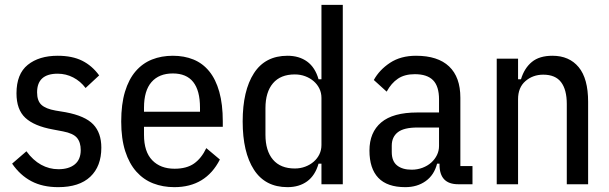

<svg xmlns="http://www.w3.org/2000/svg" viewBox="-20 -760 2514 792"><path d="M220 12Q156 12 109.5 -12.5Q63 -37 30 -85L89 -136Q116 -99 149.5 -80.5Q183 -62 221 -62Q264 -62 288.5 -82Q313 -102 313 -141Q313 -173 297.5 -191.5Q282 -210 240 -218L198 -226Q121 -240 84.5 -274Q48 -308 48 -375Q48 -455 94.5 -492.5Q141 -530 218 -530Q278 -530 319 -509.5Q360 -489 389 -449L333 -397Q312 -425 282 -440.5Q252 -456 218 -456Q133 -456 133 -379Q133 -344 151 -327.5Q169 -311 209 -304L251 -297Q331 -282 364.5 -247Q398 -212 398 -151Q398 -74 352.5 -31Q307 12 220 12Z M699 12Q652 12 612 -3.5Q572 -19 542.5 -52Q513 -85 496.5 -136.5Q480 -188 480 -259Q480 -330 495.5 -381.5Q511 -433 539.5 -466Q568 -499 607 -514.5Q646 -530 693 -530Q740 -530 778 -514.5Q816 -499 843 -466Q870 -433 884.5 -381.5Q899 -330 899 -259V-237H574V-204Q574 -134 608 -99Q642 -64 700 -64Q750 -64 780.5 -85.5Q811 -107 831 -149L887 -102Q829 12 699 12ZM693 -457Q636 -457 605 -421.5Q574 -386 574 -316V-299H805V-316Q805 -457 693 -457Z M1306 -85H1294Q1280 -36 1247 -12Q1214 12 1166 12Q1074 12 1027.5 -60Q981 -132 981 -259Q981 -386 1027.5 -458Q1074 -530 1166 -530Q1214 -530 1247 -506Q1280 -482 1294 -433H1306V-740H1394V0H1306ZM1196 -65Q1219 -65 1239 -72.5Q1259 -80 1274 -93Q1289 -106 1297.5 -123.5Q1306 -141 1306 -162V-356Q1306 -377 1297.5 -394.5Q1289 -412 1274 -425Q1259 -438 1239 -445.5Q1219 -453 1196 -453Q1137 -453 1106 -416.5Q1075 -380 1075 -314V-204Q1075 -138 1106 -101.5Q1137 -65 1196 -65Z M1870 0Q1793 0 1793 -81V-85H1783Q1771 -38 1736 -13Q1701 12 1652 12Q1577 12 1540.5 -26.5Q1504 -65 1504 -139Q1504 -214 1552.5 -255Q1601 -296 1701 -296H1791V-350Q1791 -404 1766.5 -429Q1742 -454 1691 -454Q1649 -454 1621.5 -435.5Q1594 -417 1575 -382L1522 -430Q1545 -472 1589 -501Q1633 -530 1696 -530Q1786 -530 1832.5 -486Q1879 -442 1879 -357V-75H1929V0ZM1678 -60Q1702 -60 1723 -68Q1744 -76 1759 -89.5Q1774 -103 1782.5 -120.5Q1791 -138 1791 -158V-234H1702Q1646 -234 1621 -214.5Q1596 -195 1596 -159V-133Q1596 -95 1618 -77.5Q1640 -60 1678 -60Z M2029 0V-518H2117V-433H2129Q2143 -479 2174 -504.5Q2205 -530 2259 -530Q2328 -530 2367 -483Q2406 -436 2406 -340V0H2318V-331Q2318 -390 2294.5 -421Q2271 -452 2221 -452Q2178 -452 2147.5 -425.5Q2117 -399 2117 -351V0Z"/></svg>

Font: IBM Plex Sans Cond Text
Style: Regular
Weight: 450
Width: 3
Designer: Mike Abbink, Paul van der Laan, Pieter van Rosmalen
Foundry: Bold Monday
Version: Version 1.3